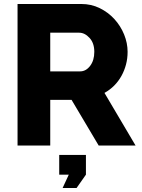

<svg xmlns="http://www.w3.org/2000/svg" viewBox="-20 -730 710 963"><path d="M294 213 325 146H277V47H411V146L364 213ZM68 0V-710H388Q438 -710 480.5 -689Q523 -668 554 -634Q585 -600 602.5 -557Q620 -514 620 -470Q620 -437 612 -406.5Q604 -376 589 -349Q574 -322 552.5 -300.5Q531 -279 504 -264L660 0H475L339 -229H232V0ZM232 -372H382Q411 -372 432 -399.5Q453 -427 453 -470Q453 -514 429 -540Q405 -566 377 -566H232Z"/></svg>

Font: Boldmen
Style: Bold
Weight: 700
Designer: Matt McInerney, Pablo Impallari, Rodrigo Fuenzalida
Foundry: LIVING CONCEPT
Version: Version 1.000